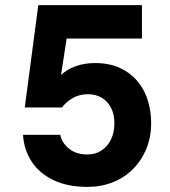

<svg xmlns="http://www.w3.org/2000/svg" viewBox="-20 -720 667 752"><path d="M322 12Q245 12 189.5 -14.5Q134 -41 104 -87Q74 -133 70 -192H216Q222 -161 250 -138Q278 -115 322 -115Q354 -115 377.5 -130.5Q401 -146 414.5 -173.5Q428 -201 428 -237Q428 -273 414.5 -298.5Q401 -324 378 -337.5Q355 -351 324 -351Q289 -351 262.5 -334.5Q236 -318 223 -299H77L130 -700H536V-569H241L219 -426Q240 -447 274.5 -460Q309 -473 352 -473Q410 -473 451.5 -453Q493 -433 520 -400Q547 -367 559.5 -325Q572 -283 572 -239Q572 -182 553 -136.5Q534 -91 500.5 -57.5Q467 -24 421.5 -6Q376 12 322 12Z"/></svg>

Font: DM Sans 10pt Black
Style: Regular
Weight: 900
Version: Version 4.004;gftools[0.9.30]